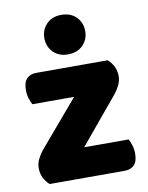

<svg xmlns="http://www.w3.org/2000/svg" viewBox="-82 -773 644 833"><g transform="rotate(-10 240.5 -356.0)"><path d="M69 1Q53 -13 43.5 -32Q34 -51 34 -75Q34 -95 43.5 -114.5Q53 -134 67 -151L239 -353H55Q49 -364 43.5 -381Q38 -398 38 -418Q38 -453 53.5 -468.5Q69 -484 95 -484H410Q426 -470 435.5 -451Q445 -432 445 -408Q445 -388 435.5 -368.5Q426 -349 412 -332L244 -130H440Q446 -119 451.5 -102Q457 -85 457 -65Q457 -30 441.5 -14.5Q426 1 400 1ZM156 -626Q156 -663 180.5 -688Q205 -713 245 -713Q287 -713 311.5 -688Q336 -663 336 -626Q336 -589 311.5 -564Q287 -539 245 -539Q205 -539 180.5 -564Q156 -589 156 -626Z"/></g></svg>

Font: Baloo Bhaina
Style: Regular
Weight: 400
Designer: Manish Minz, Shuchita Grover and Ek Type
Foundry: Ek Type
Version: Version 1.443;PS 1.000;hotconv 16.6.51;makeotf.lib2.5.65220;